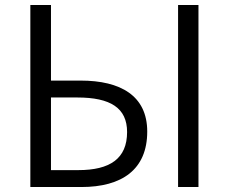

<svg xmlns="http://www.w3.org/2000/svg" viewBox="-20 -752 921 772"><path d="M102 0H307C470 0 572 -70 572 -223C572 -367 465 -428 304 -428H185V-732H102ZM185 -68V-360H291C424 -360 491 -318 491 -221C491 -114 422 -68 295 -68ZM696 0H778V-732H696Z"/></svg>

Font: Noto Sans JP DemiLight
Style: Regular
Weight: 350
Designer: Ryoko NISHIZUKA 西塚涼子 (kana, bopomofo & ideographs); Paul D. Hunt (Latin, Greek & Cyrillic); Sandoll Communications 산돌커뮤니
Foundry: Adobe
Version: Version 2.004;hotconv 1.0.118;makeotfexe 2.5.65603